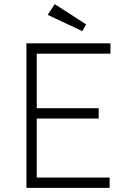

<svg xmlns="http://www.w3.org/2000/svg" viewBox="-20 -910 625 930"><path d="M108 0V-700H515V-650H158V-386H458V-336H158V-50H511V0ZM379 -759 211 -838 245 -890 397 -792Z"/></svg>

Font: Mach ExtraLight
Style: Regular
Weight: 250
Version: Version 1.002